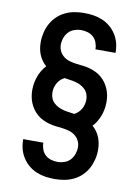

<svg xmlns="http://www.w3.org/2000/svg" viewBox="-104 -899 808 1118"><g transform="rotate(10 300.0 -340.0)"><path d="M299 151Q271 151 244 147Q217 143 191.5 132.5Q166 122 144.5 104Q123 86 108 62.5Q93 39 86 12.5Q79 -14 79 -42V-46H198V-44Q198 -25 205 -6Q212 13 226.5 26Q241 39 260 44.5Q279 50 299 50Q319 50 339 43Q359 36 373 21Q387 6 394 -14Q401 -34 401 -55Q401 -75 392 -93Q383 -111 367 -123Q351 -135 331.5 -140.5Q312 -146 292 -148.5Q272 -151 252.5 -153Q233 -155 213.5 -160.5Q194 -166 176 -174.5Q158 -183 142.5 -196Q127 -209 115.5 -225Q104 -241 96 -259.5Q88 -278 84.5 -298Q81 -318 81 -337Q81 -358 84.5 -378Q88 -398 95 -417.5Q102 -437 112.5 -454.5Q123 -472 137 -487Q123 -499 112 -514.5Q101 -530 94 -547.5Q87 -565 84 -583.5Q81 -602 81 -621Q81 -650 88 -678Q95 -706 108.5 -731Q122 -756 143 -776Q164 -796 190 -808.5Q216 -821 244.5 -826Q273 -831 301 -831Q329 -831 356 -827Q383 -823 408.5 -812.5Q434 -802 455.5 -784Q477 -766 492 -742.5Q507 -719 514 -692.5Q521 -666 521 -638V-634H402V-636Q402 -655 395 -674Q388 -693 373.5 -706Q359 -719 340 -724.5Q321 -730 301 -730Q281 -730 261 -723Q241 -716 227 -701Q213 -686 206 -666Q199 -646 199 -625Q199 -605 208 -587Q217 -569 233 -557Q249 -545 268.5 -539.5Q288 -534 308 -531.5Q328 -529 347.5 -527Q367 -525 386.5 -519.5Q406 -514 424 -505.5Q442 -497 457.5 -484Q473 -471 484.5 -455Q496 -439 504 -420.5Q512 -402 515.5 -382Q519 -362 519 -343Q519 -322 515.5 -302Q512 -282 505 -262.5Q498 -243 487.5 -225.5Q477 -208 463 -193Q477 -181 488 -165.5Q499 -150 506 -132.5Q513 -115 516 -96.5Q519 -78 519 -59Q519 -30 512 -2Q505 26 491.5 51Q478 76 457 96Q436 116 410 128.5Q384 141 355.5 146Q327 151 299 151ZM346 -242Q359 -249 369.5 -259Q380 -269 387 -281.5Q394 -294 397.5 -308Q401 -322 401 -337Q401 -353 395 -369Q389 -385 377 -396.5Q365 -408 350 -415.5Q335 -423 319 -427Q303 -431 286.5 -433Q270 -435 254 -438Q241 -431 230.5 -421Q220 -411 213 -398.5Q206 -386 202.5 -372Q199 -358 199 -343Q199 -327 205 -311Q211 -295 223 -283.5Q235 -272 250 -264.5Q265 -257 281 -253Q297 -249 313.5 -247Q330 -245 346 -242Z"/></g></svg>

Font: Iosevka Extended
Style: Bold
Weight: 700
Width: 7
Monospace: yes
Designer: Belleve Invis
Foundry: Belleve Invis
Version: Version 32.5.0; ttfautohint (v1.8.4)